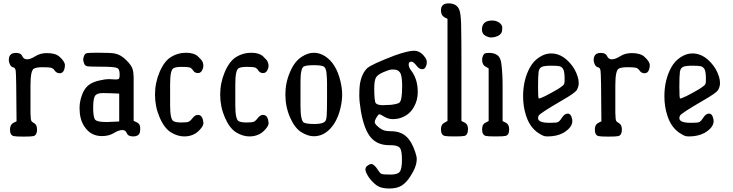

<svg xmlns="http://www.w3.org/2000/svg" viewBox="-20 -793 4261 1116"><path d="M31.2 -444.3Q31.2 -485.4 72.3 -485.4Q73.2 -485.4 74.2 -485.4Q101.6 -485.4 109.4 -466.8Q117.2 -448.2 137.2 -448.2Q157.2 -448.2 185.5 -466.3Q213.9 -484.4 252.9 -484.4Q301.8 -484.4 325.2 -463.9Q357.4 -435.5 357.4 -414.1Q357.4 -401.4 353.5 -389.6Q346.7 -367.2 327.1 -367.2Q307.6 -367.2 295.9 -385.7Q288.1 -396.5 275.9 -399.4Q263.7 -402.3 228 -402.3Q192.4 -402.3 177.7 -394.5Q157.2 -384.8 157.2 -296.9V-136.7Q158.2 -99.6 161.6 -91.8Q165 -84 176.8 -78.1Q195.3 -69.3 195.3 -40Q195.3 -7.8 174.8 -2Q162.1 1 116.7 1Q71.3 1 59.6 -2Q38.1 -6.8 38.1 -40Q38.1 -69.3 60.5 -80.1L76.2 -87.9L74.2 -303.7Q73.2 -328.1 72.8 -356.9Q72.3 -385.7 68.4 -391.6Q65.4 -399.4 57.6 -401.4Q42 -404.3 35.2 -424.8Q31.2 -435.5 31.2 -444.3Z M615.2 -333 651.4 -331.1Q664.1 -331.1 669.9 -334Q675.8 -336.9 675.3 -363.8Q674.8 -390.6 662.1 -397.5Q644.5 -405.3 571.8 -405.3Q499 -405.3 485.4 -408.2Q471.7 -412.1 467.8 -427.7Q462.9 -439.5 463.9 -448.2Q463.9 -457 468.8 -468.8Q473.6 -482.4 487.3 -484.4Q500 -486.3 531.2 -486.3H563.5Q625 -486.3 644.5 -482.4Q683.6 -475.6 716.8 -440.4Q744.1 -413.1 750.5 -392.1Q756.8 -371.1 756.8 -342.8V-90.8Q762.7 -87.9 775.9 -81.5Q789.1 -75.2 793 -62.5Q795.9 -52.7 794.9 -42Q794.9 -31.2 792 -20.5Q784.2 0 753.9 0Q724.6 0 717.3 -18.6Q710 -37.1 692.4 -37.1Q691.4 -37.1 690.4 -37.1Q669.9 -37.1 641.6 -19.5Q613.3 -2 572.3 -2Q504.9 -2 468.8 -60.5Q442.4 -100.6 442.4 -165Q442.4 -194.3 451.2 -224.6Q465.8 -276.4 497.1 -299.8Q517.6 -315.4 553.2 -324.2Q588.9 -333 615.2 -333ZM672.9 -249Q611.3 -252 579.1 -252Q546.9 -252 536.1 -240.2Q521.5 -227.5 521.5 -168Q521.5 -108.4 534.2 -96.2Q546.9 -84 591.8 -84H608.4L672.9 -86.9Z M1050.8 0Q1012.7 0 974.1 -23.4Q935.5 -46.9 908.2 -109.9Q880.9 -172.9 880.9 -242.2Q880.9 -311.5 907.7 -374.5Q934.6 -437.5 974.1 -461.9Q1013.7 -486.3 1060.5 -486.3Q1061.5 -486.3 1062.5 -486.3Q1107.4 -486.3 1130.4 -465.3Q1153.3 -444.3 1157.7 -432.6Q1162.1 -420.9 1162.1 -411.6Q1162.1 -402.3 1158.2 -391.6Q1149.4 -368.2 1130.9 -368.2Q1112.3 -368.2 1102.5 -383.3Q1092.8 -398.4 1080.6 -401.4Q1068.4 -404.3 1035.2 -404.3Q1002 -404.3 988.3 -396.5Q968.8 -385.7 968.8 -304.7V-180.7Q968.8 -99.6 988.3 -88.9Q1002 -81.1 1033.2 -81.1Q1064.5 -81.1 1075.2 -85Q1085.9 -88.9 1099.6 -106.9Q1113.3 -125 1129.9 -125Q1152.3 -125 1159.2 -97.7Q1162.1 -85.9 1162.1 -81.1V-73.2Q1161.1 -64.5 1153.3 -53.7Q1116.2 0 1050.8 0Z M1429.7 0Q1391.6 0 1353 -23.4Q1314.5 -46.9 1287.1 -109.9Q1259.8 -172.9 1259.8 -242.2Q1259.8 -311.5 1286.6 -374.5Q1313.5 -437.5 1353 -461.9Q1392.6 -486.3 1439.5 -486.3Q1440.4 -486.3 1441.4 -486.3Q1486.3 -486.3 1509.3 -465.3Q1532.2 -444.3 1536.6 -432.6Q1541 -420.9 1541 -411.6Q1541 -402.3 1537.1 -391.6Q1528.3 -368.2 1509.8 -368.2Q1491.2 -368.2 1481.4 -383.3Q1471.7 -398.4 1459.5 -401.4Q1447.3 -404.3 1414.1 -404.3Q1380.9 -404.3 1367.2 -396.5Q1347.7 -385.7 1347.7 -304.7V-180.7Q1347.7 -99.6 1367.2 -88.9Q1380.9 -81.1 1412.1 -81.1Q1443.4 -81.1 1454.1 -85Q1464.8 -88.9 1478.5 -106.9Q1492.2 -125 1508.8 -125Q1531.2 -125 1538.1 -97.7Q1541 -85.9 1541 -81.1V-73.2Q1540 -64.5 1532.2 -53.7Q1495.1 0 1429.7 0Z M1803.7 -1Q1770.5 -1 1731.9 -24.4Q1693.4 -47.9 1666 -110.4Q1638.7 -172.9 1638.7 -243.2Q1638.7 -312.5 1666 -375Q1692.4 -437.5 1735.4 -463.9Q1770.5 -486.3 1804.2 -486.3Q1837.9 -486.3 1870.1 -465.8Q1934.6 -423.8 1959 -320.3Q1968.8 -278.3 1968.8 -243.2Q1968.8 -208 1959 -165Q1941.4 -89.8 1899.9 -45.4Q1858.4 -1 1803.7 -1ZM1726.6 -177.7Q1726.6 -89.8 1747.1 -80.1Q1762.7 -72.3 1809.6 -72.3Q1856.4 -72.3 1870.1 -87.9Q1877.9 -97.7 1878.9 -123Q1880.9 -148.4 1880.9 -214.8Q1880.9 -214.8 1880.9 -308.6Q1880.9 -335.9 1877.9 -367.7Q1875 -399.4 1860.4 -407.2Q1844.7 -414.1 1803.7 -414.1Q1762.7 -414.1 1747.1 -407.2Q1726.6 -398.4 1726.6 -318.4Q1726.6 -314.5 1726.6 -310.5Z M2251 -183.6Q2293.9 -188.5 2302.7 -197.3Q2317.4 -212.9 2317.4 -288.1V-306.6Q2315.4 -360.4 2303.7 -373Q2293 -388.7 2268.6 -388.7H2255.9Q2244.1 -388.7 2209.5 -374Q2174.8 -359.4 2165 -341.8Q2155.3 -322.3 2155.3 -281.2Q2155.3 -206.1 2164.1 -193.4Q2173.8 -181.6 2207 -181.6Q2214.8 -181.6 2224.6 -182.6Q2237.3 -183.6 2251 -183.6ZM2125 239.3Q2104.5 209 2104 192.9Q2103.5 176.8 2119.1 168Q2134.8 157.2 2143.6 161.1Q2160.2 168.9 2174.3 191.4Q2188.5 213.9 2197.3 217.8Q2207 221.7 2249 221.7Q2291 221.7 2302.7 206.1Q2316.4 190.4 2316.4 135.3Q2316.4 80.1 2303.2 65.4Q2290 50.8 2248 50.8Q2245.1 50.8 2242.2 50.8Q2172.9 50.8 2134.8 5.4Q2096.7 -40 2078.1 -144.5Q2068.4 -201.2 2068.4 -238.3Q2068.4 -275.4 2071.3 -299.8Q2081.1 -364.3 2114.3 -396.5Q2138.7 -418.9 2274.4 -470.7Q2351.6 -498 2385.7 -498Q2419.9 -498 2444.3 -467.8Q2460.9 -448.2 2460.9 -433.1Q2460.9 -418 2456.1 -408.2Q2449.2 -390.6 2434.6 -390.6Q2416 -390.6 2400.4 -412.1Q2382.8 -434.6 2372.1 -434.6Q2355.5 -434.6 2355.5 -418Q2355.5 -401.4 2370.1 -382.8Q2408.2 -333 2408.2 -257.8Q2408.2 -210.9 2386.7 -172.9Q2360.4 -124 2307.6 -107.4Q2287.1 -100.6 2262.2 -100.6Q2237.3 -100.6 2212.9 -115.2Q2190.4 -128.9 2184.6 -128.9Q2178.7 -127.9 2168.5 -110.8Q2158.2 -93.8 2158.2 -83Q2158.2 -72.3 2178.2 -55.7Q2198.2 -39.1 2213.4 -34.7Q2228.5 -30.3 2252 -30.3Q2306.6 -30.3 2339.8 -1Q2373 28.3 2393.6 90.8Q2402.3 116.2 2402.3 131.8Q2402.3 175.8 2364.3 233.4Q2341.8 268.6 2314.9 285.6Q2288.1 302.7 2242.2 302.7Q2196.3 302.7 2171.9 286.1Q2147.5 269.5 2125 239.3Z M2565.4 -2.9Q2543 -7.8 2543 -42Q2543 -70.3 2565.4 -81.1Q2571.3 -84 2581.1 -89.8V-683.6Q2576.2 -686.5 2565.4 -691.4Q2543 -703.1 2543 -732.4Q2543 -773.4 2587.9 -773.4Q2635.7 -773.4 2650.4 -734.4Q2658.2 -712.9 2660.2 -655.3Q2662.1 -559.6 2662.1 -424.8V-89.8Q2668 -86.9 2681.6 -80.1Q2700.2 -70.3 2700.2 -43.9Q2700.2 -8.8 2679.7 -2.9Q2667 0 2621.6 0Q2576.2 0 2565.4 -2.9Z M2803.7 -2.9Q2782.2 -8.8 2782.2 -41Q2782.2 -72.3 2804.7 -81.1Q2809.6 -84 2820.3 -89.8V-395.5Q2814.5 -398.4 2804.7 -404.3Q2782.2 -416 2782.2 -445.3Q2782.2 -456.1 2786.6 -467.3Q2791 -478.5 2798.8 -482.4Q2803.7 -485.4 2820.3 -485.4Q2824.2 -485.4 2830.1 -485.4Q2855.5 -484.4 2873 -470.7Q2890.6 -457 2894.5 -419.9Q2901.4 -365.2 2901.4 -293.9Q2901.4 -285.2 2901.4 -276.4V-89.8Q2906.2 -85.9 2919.9 -80.1Q2939.5 -70.3 2939.5 -41Q2939.5 -7.8 2918 -2.9Q2906.2 0 2860.8 0Q2815.4 0 2803.7 -2.9ZM2860.4 -579.1Q2848.6 -575.2 2834.5 -575.2Q2820.3 -575.2 2801.3 -585.4Q2782.2 -595.7 2781.2 -620.1Q2781.2 -661.1 2816.4 -670.9Q2829.1 -673.8 2839.8 -673.8Q2863.3 -673.8 2880.9 -662.1Q2899.4 -648.4 2899.4 -633.3Q2899.4 -618.2 2897.5 -610.4Q2891.6 -587.9 2860.4 -579.1Z M3107.4 -106.4Q3107.4 -79.1 3174.8 -79.1Q3211.9 -79.1 3222.2 -83Q3232.4 -86.9 3247.1 -109.9Q3261.7 -132.8 3280.3 -132.8Q3298.8 -131.8 3304.7 -103.5Q3306.6 -96.7 3306.6 -88.9Q3306.6 -51.8 3253.9 -20.5Q3215.8 0 3163.1 0Q3152.3 0 3142.1 -2.4Q3131.8 -4.9 3108.4 -20.5Q3058.6 -53.7 3037.1 -123Q3020.5 -173.8 3020.5 -233.4Q3020.5 -329.1 3060.5 -401.4Q3080.1 -437.5 3114.3 -460Q3148.4 -482.4 3181.6 -482.4H3184.6Q3242.2 -482.4 3291 -428.7Q3324.2 -392.6 3337.9 -346.7Q3343.8 -329.1 3343.8 -309.1Q3343.8 -289.1 3332 -268.6Q3319.3 -251 3248 -210Q3118.2 -134.8 3111.3 -121.1Q3107.4 -113.3 3107.4 -106.4ZM3231.4 -408.2Q3218.8 -411.1 3182.6 -411.1Q3146.5 -411.1 3130.4 -404.8Q3114.3 -398.4 3110.8 -376Q3107.4 -353.5 3107.4 -289.1Q3107.4 -224.6 3111.3 -220.7H3112.3Q3128.9 -220.7 3221.7 -274.4Q3246.1 -290 3253.9 -297.9Q3261.7 -304.7 3261.7 -322.3V-343.8Q3260.7 -380.9 3252.4 -393.1Q3244.1 -405.3 3231.4 -408.2Z M3430.7 -444.3Q3430.7 -485.4 3471.7 -485.4Q3472.7 -485.4 3473.6 -485.4Q3501 -485.4 3508.8 -466.8Q3516.6 -448.2 3536.6 -448.2Q3556.6 -448.2 3585 -466.3Q3613.3 -484.4 3652.3 -484.4Q3701.2 -484.4 3724.6 -463.9Q3756.8 -435.5 3756.8 -414.1Q3756.8 -401.4 3752.9 -389.6Q3746.1 -367.2 3726.6 -367.2Q3707 -367.2 3695.3 -385.7Q3687.5 -396.5 3675.3 -399.4Q3663.1 -402.3 3627.4 -402.3Q3591.8 -402.3 3577.1 -394.5Q3556.6 -384.8 3556.6 -296.9V-136.7Q3557.6 -99.6 3561 -91.8Q3564.5 -84 3576.2 -78.1Q3594.7 -69.3 3594.7 -40Q3594.7 -7.8 3574.2 -2Q3561.5 1 3516.1 1Q3470.7 1 3459 -2Q3437.5 -6.8 3437.5 -40Q3437.5 -69.3 3460 -80.1L3475.6 -87.9L3473.6 -303.7Q3472.7 -328.1 3472.2 -356.9Q3471.7 -385.7 3467.8 -391.6Q3464.8 -399.4 3457 -401.4Q3441.4 -404.3 3434.6 -424.8Q3430.7 -435.5 3430.7 -444.3Z M3928.7 -106.4Q3928.7 -79.1 3996.1 -79.1Q4033.2 -79.1 4043.5 -83Q4053.7 -86.9 4068.4 -109.9Q4083 -132.8 4101.6 -132.8Q4120.1 -131.8 4126 -103.5Q4127.9 -96.7 4127.9 -88.9Q4127.9 -51.8 4075.2 -20.5Q4037.1 0 3984.4 0Q3973.6 0 3963.4 -2.4Q3953.1 -4.9 3929.7 -20.5Q3879.9 -53.7 3858.4 -123Q3841.8 -173.8 3841.8 -233.4Q3841.8 -329.1 3881.8 -401.4Q3901.4 -437.5 3935.5 -460Q3969.7 -482.4 4002.9 -482.4H4005.9Q4063.5 -482.4 4112.3 -428.7Q4145.5 -392.6 4159.2 -346.7Q4165 -329.1 4165 -309.1Q4165 -289.1 4153.3 -268.6Q4140.6 -251 4069.3 -210Q3939.5 -134.8 3932.6 -121.1Q3928.7 -113.3 3928.7 -106.4ZM4052.7 -408.2Q4040 -411.1 4003.9 -411.1Q3967.8 -411.1 3951.7 -404.8Q3935.5 -398.4 3932.1 -376Q3928.7 -353.5 3928.7 -289.1Q3928.7 -224.6 3932.6 -220.7H3933.6Q3950.2 -220.7 4043 -274.4Q4067.4 -290 4075.2 -297.9Q4083 -304.7 4083 -322.3V-343.8Q4082 -380.9 4073.7 -393.1Q4065.4 -405.3 4052.7 -408.2Z"/></svg>

Font: Semi-Sweet
Style: Book
Weight: 400
Designer: Walter E Stewart
Version: 0.5